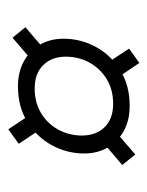

<svg xmlns="http://www.w3.org/2000/svg" viewBox="35 -462 365 476"><g transform="rotate(90 218.0 -224.5)"><path d="M101 -361.5 136.5 -387 176 -328.5 140.5 -301.5ZM363.5 -377 389.5 -344.5 329 -293 303 -324.5ZM337 -88 301 -62 262 -121 297 -148ZM48 -104.5 108.5 -156.5 134.5 -124.5 74 -72.5ZM243 -363Q278.5 -363 305 -348.5Q331.5 -334 346.2 -308.5Q361 -283 361 -250.5Q361 -207.5 340.5 -170Q320 -132.5 282.5 -109.2Q245 -86 194.5 -86Q159.5 -86 132.8 -100.5Q106 -115 91.2 -140.5Q76.5 -166 76.5 -199Q76.5 -242 97 -279.5Q117.5 -317 155 -340Q192.5 -363 243 -363ZM200 -127.5Q235 -127.5 261.2 -143.5Q287.5 -159.5 302 -186.2Q316.5 -213 316.5 -244.5Q316.5 -279.5 295.8 -300.8Q275 -322 238 -322Q202.5 -322 176.2 -305.8Q150 -289.5 135.5 -263Q121 -236.5 121 -204.5Q121 -170 141.8 -148.8Q162.5 -127.5 200 -127.5Z"/></g></svg>

Font: Newsreader 16pt 16pt
Style: Italic
Weight: 400
Italic angle: -17°
Version: Version 1.003